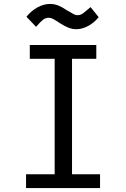

<svg xmlns="http://www.w3.org/2000/svg" viewBox="-20 -953 640 973"><path d="M112 -70H257V-655H131V-725H468V-655H345V-70H487V0H112ZM283 -836Q260.5 -851 249.2 -857Q238 -863 227 -863Q211 -863 197.5 -852.5Q184 -842 163 -817L114 -868Q138.5 -898.5 170.2 -915.8Q202 -933 233 -933Q256.5 -933 276.2 -924.8Q296 -916.5 317 -902L341 -888.5Q352 -881.5 358.5 -878.8Q365 -876 374 -876Q385 -876 393.8 -881Q402.5 -886 417.5 -899Q428 -908.5 439 -917L480 -866Q457 -837.5 426.5 -821.2Q396 -805 367 -805Q347 -805 328 -812.2Q309 -819.5 283 -836Z"/></svg>

Font: JuliaMono
Style: Regular
Weight: 400
Monospace: yes
Designer: cormullion
Foundry: corm
Version: Version 0.055; ttfautohint (v1.8.4)